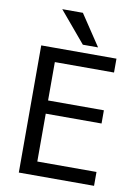

<svg xmlns="http://www.w3.org/2000/svg" viewBox="-102 -1023 792 1092"><g transform="rotate(10 294.0 -477.0)"><path d="M177.7 -652.3V-430.7H500V-354.5H177.7V-78.1H519.5V2H85V-732.4H519.5V-652.3ZM286.1 -956.1 405.3 -777.3H317.4L167 -956.1Z"/></g></svg>

Font: Gen Shin Gothic Regular
Style: Regular
Weight: 400
Designer: [Source Han Sans]
Ryoko NISHIZUKA  (kana & ideographs); Paul D. Hunt (Latin, Greek & Cyrillic); Wenlong ZHANG  (bopomofo
Version: Version 1.002.20150607